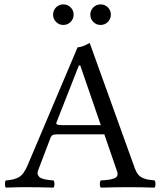

<svg xmlns="http://www.w3.org/2000/svg" viewBox="-20 -854 735 876"><path d="M263.2 -283.2H439.9L346.2 -555.2H339.8L237.8 -295.9Q234.9 -288.6 240.7 -285.9Q246.6 -283.2 263.2 -283.2ZM210 -224.1 154.8 -79.1Q151.9 -71.8 151.4 -65.4Q150.9 -59.1 153.6 -54.7Q156.2 -50.3 159.4 -46.6Q162.6 -43 169.2 -40.5Q175.8 -38.1 181.2 -36.6Q186.5 -35.2 195.1 -33.9Q203.6 -32.7 209.2 -32Q214.8 -31.2 224.1 -30.8Q228.5 -26.4 228.5 -14.4Q228.5 -2.4 224.1 2Q149.9 0 96.2 0Q58.6 0 6.8 2Q2.4 -2.4 2.4 -14.4Q2.4 -26.4 6.8 -30.8Q45.4 -33.2 67.4 -46.4Q89.4 -59.6 106.9 -102.1L334 -638.2Q354.5 -638.2 389.2 -658.2L595.2 -85.9Q601.6 -68.8 610.4 -57.9Q619.1 -46.9 632.8 -41.5Q646.5 -36.1 656.2 -34.4Q666 -32.7 685.1 -30.8Q689.5 -26.4 689.5 -14.4Q689.5 -2.4 685.1 2Q614.7 0 570.8 0Q514.2 0 439.9 2Q435.5 -2.4 435.5 -14.4Q435.5 -26.4 439.9 -30.8Q450.7 -31.2 457.5 -32Q464.4 -32.7 473.4 -33.7Q482.4 -34.7 487.8 -36.1Q493.2 -37.6 499.3 -39.6Q505.4 -41.5 508.8 -44.4Q512.2 -47.4 514.4 -51.3Q516.6 -55.2 516.6 -60.3Q516.6 -65.4 514.2 -71.8L456.1 -241.2H245.1Q227.5 -241.2 220.7 -237.8Q213.9 -234.4 210 -224.1ZM235.8 -753.9Q222.2 -767.6 222.2 -787.1Q222.2 -806.6 235.8 -820.3Q249.5 -834 269 -834Q288.6 -834 302.2 -820.3Q315.9 -806.6 315.9 -787.1Q315.9 -767.6 302.2 -753.9Q288.6 -740.2 269 -740.2Q249.5 -740.2 235.8 -753.9ZM405.8 -753.9Q392.1 -767.6 392.1 -787.1Q392.1 -806.6 405.8 -820.3Q419.4 -834 439 -834Q458.5 -834 472.2 -820.3Q485.8 -806.6 485.8 -787.1Q485.8 -767.6 472.2 -753.9Q458.5 -740.2 439 -740.2Q419.4 -740.2 405.8 -753.9Z"/></svg>

Font: Common Serif
Style: Regular
Weight: 400
Designer: Philipp H. Poll, Khaled Hosny
Foundry: Stefan Peev, Context Ltd.
Version: Version 1.026